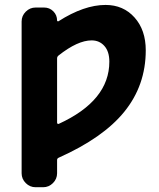

<svg xmlns="http://www.w3.org/2000/svg" viewBox="-20 -577 655 793"><path d="M215.8 -70.3Q215.8 -67.4 217.8 -65.9Q219.7 -64.5 222.7 -65.4Q431.6 -161.1 431.6 -322.3Q431.6 -364.3 411.1 -387.2Q390.6 -410.2 358.4 -410.2Q300.8 -410.2 221.7 -347.7Q215.8 -342.8 215.8 -335.9ZM215.8 138.7Q215.8 162.1 198.7 179.2Q181.6 196.3 158.2 196.3H127Q103.5 196.3 86.4 179.2Q69.3 162.1 69.3 138.7V-488.3Q69.3 -511.7 86.4 -528.8Q103.5 -545.9 127 -545.9H162.1Q184.6 -545.9 200.2 -530.3Q215.8 -514.6 215.8 -492.2Q215.8 -490.2 217.8 -489.3Q219.7 -488.3 221.7 -489.3Q327.1 -556.6 416 -556.6Q489.3 -556.6 535.6 -504.9Q582 -453.1 582 -369.1Q582 -224.6 493.2 -115.2Q406.2 -7.8 222.7 74.2Q215.8 77.1 215.8 84Z"/></svg>

Font: Gen Jyuu Gothic Bold
Style: Bold
Weight: 700
Designer: [Source Han Sans]
Ryoko NISHIZUKA  (kana & ideographs); Paul D. Hunt (Latin, Greek & Cyrillic); Wenlong ZHANG  (bopomofo
Version: Version 1.002.20150607